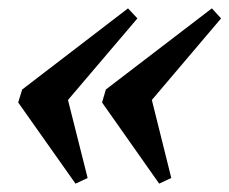

<svg xmlns="http://www.w3.org/2000/svg" viewBox="-20 -446 548 459"><path d="M189.5 -20.5 160.5 -7 23.5 -201 33 -232 286 -426 308.5 -402 142.5 -207ZM389.5 -20.5 360.5 -7 224 -201 233 -232 486.5 -426 508.5 -402 343 -207Z"/></svg>

Font: Newsreader Text SemiBold
Style: Italic
Weight: 600
Italic angle: -17°
Designer: Hugues Gentile
Foundry: Production Type
Version: Version 1.001